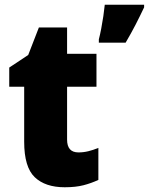

<svg xmlns="http://www.w3.org/2000/svg" viewBox="-20 -780 628 810"><path d="M311 -137Q332 -137 352.5 -142Q373 -147 395 -156V-21Q365 -7 332 1.5Q299 10 253 10Q171 10 126.5 -32.5Q82 -75 82 -182V-414H19V-495L99 -548L144 -664H263V-553H387V-414H263V-191Q263 -137 311 -137ZM588 -749Q570 -711 552 -676Q534 -641 510 -600H397V-614Q402 -633 407 -659Q412 -685 416 -712Q420 -739 422 -760H588Z"/></svg>

Font: Noto Sans Lao UI SemCond Blk
Style: Regular
Weight: 900
Width: 4
Designer: Monotype Design Team
Foundry: Monotype Imaging Inc.
Version: Version 2.000; ttfautohint (v1.8.4.7-5d5b)